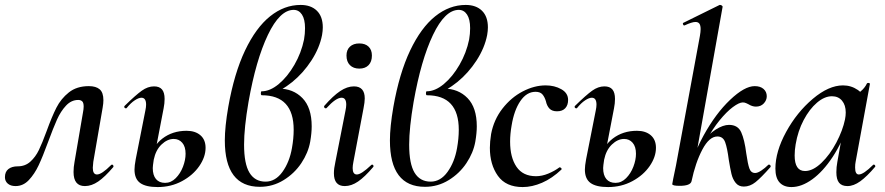

<svg xmlns="http://www.w3.org/2000/svg" viewBox="-33 -745 3586 778"><path d="M-13 -27Q-13 -49 1 -60Q15 -71 39 -71Q69 -71 90 -90Q111 -109 124.5 -137Q138 -165 156 -214Q177 -272 195.5 -308.5Q214 -345 246 -370.5Q278 -396 327 -396Q356 -396 371 -383Q386 -370 386 -339Q386 -326 383 -309L345 -89Q343 -69 343 -65Q343 -38 360 -38Q379 -38 417 -76Q419 -78 421 -78Q424 -78 426 -74.5Q428 -71 426 -68Q392 -28 365 -9.5Q338 9 311 9Q265 9 265 -48Q265 -68 269 -89L303 -288Q306 -303 306 -313Q306 -329 300 -334.5Q294 -340 284 -340Q256 -340 234.5 -317Q213 -294 198 -260.5Q183 -227 162 -170Q140 -110 123.5 -75Q107 -40 84 -15.5Q61 9 30 9Q10 9 -1.5 -1Q-13 -11 -13 -27Z M512 -58Q512 -73 517 -100L556 -297Q559 -311 559 -321Q559 -349 540 -349Q529 -349 513 -338.5Q497 -328 480 -307Q479 -306 477 -306Q473 -306 471 -309.5Q469 -313 472 -316Q517 -360 541.5 -377.5Q566 -395 591 -395Q613 -395 623.5 -382.5Q634 -370 634 -344Q634 -326 630 -306L590 -98Q586 -72 586 -64Q586 -35 599 -19.5Q612 -4 636 -4Q660 -4 679 -23Q698 -42 708.5 -69.5Q719 -97 719 -122Q719 -151 705.5 -166.5Q692 -182 671 -182Q645 -182 621.5 -159.5Q598 -137 590 -98L575 -99Q584 -152 625 -183.5Q666 -215 723 -215Q758 -215 779 -197Q800 -179 800 -146Q800 -109 774.5 -72Q749 -35 704.5 -11Q660 13 606 13Q558 13 535 -3.5Q512 -20 512 -58Z M1230 -233Q1230 -206 1224 -171Q1216 -126 1188 -84Q1160 -42 1116 -15Q1072 12 1020 12Q878 12 878 -176Q878 -231 892 -312Q916 -448 960 -540.5Q1004 -633 1061.5 -679Q1119 -725 1185 -725Q1227 -725 1251 -701.5Q1275 -678 1275 -634Q1275 -620 1272 -603Q1262 -551 1229 -500Q1196 -449 1151 -412.5Q1106 -376 1063 -364L1096 -386Q1155 -386 1192.5 -347.5Q1230 -309 1230 -233ZM1150 -145Q1157 -184 1157 -219Q1157 -359 1028 -359Q1024 -359 1024 -367Q1024 -375 1027 -375Q1061 -375 1096.5 -404.5Q1132 -434 1160 -482.5Q1188 -531 1199 -585Q1203 -608 1203 -631Q1203 -667 1190.5 -686Q1178 -705 1157 -705Q1101 -705 1052.5 -603.5Q1004 -502 974 -332Q956 -227 956 -159Q956 -81 978 -45Q1000 -9 1043 -9Q1083 -9 1111.5 -48.5Q1140 -88 1150 -145Z M1320 -43Q1320 -62 1326 -89L1367 -297Q1370 -311 1370 -321Q1370 -349 1351 -349Q1328 -349 1290 -307Q1289 -306 1287 -306Q1283 -306 1281 -309.5Q1279 -313 1281 -316Q1317 -357 1345.5 -376Q1374 -395 1401 -395Q1445 -395 1445 -346Q1445 -331 1440 -306L1399 -89Q1396 -74 1396 -64Q1396 -38 1413 -38Q1431 -38 1471 -76Q1473 -78 1475 -78Q1478 -78 1480 -74.5Q1482 -71 1479 -68Q1445 -28 1418 -9.5Q1391 9 1364 9Q1320 9 1320 -43ZM1371 -520Q1371 -543 1385 -556Q1399 -569 1423 -569Q1447 -569 1460.5 -556Q1474 -543 1474 -520Q1474 -495 1460.5 -481Q1447 -467 1423 -467Q1399 -467 1385 -481Q1371 -495 1371 -520Z M1899 -233Q1899 -206 1893 -171Q1885 -126 1857 -84Q1829 -42 1785 -15Q1741 12 1689 12Q1547 12 1547 -176Q1547 -231 1561 -312Q1585 -448 1629 -540.5Q1673 -633 1730.5 -679Q1788 -725 1854 -725Q1896 -725 1920 -701.5Q1944 -678 1944 -634Q1944 -620 1941 -603Q1931 -551 1898 -500Q1865 -449 1820 -412.5Q1775 -376 1732 -364L1765 -386Q1824 -386 1861.5 -347.5Q1899 -309 1899 -233ZM1819 -145Q1826 -184 1826 -219Q1826 -359 1697 -359Q1693 -359 1693 -367Q1693 -375 1696 -375Q1730 -375 1765.5 -404.5Q1801 -434 1829 -482.5Q1857 -531 1868 -585Q1872 -608 1872 -631Q1872 -667 1859.5 -686Q1847 -705 1826 -705Q1770 -705 1721.5 -603.5Q1673 -502 1643 -332Q1625 -227 1625 -159Q1625 -81 1647 -45Q1669 -9 1712 -9Q1752 -9 1780.5 -48.5Q1809 -88 1819 -145Z M1952 -146Q1952 -170 1957 -202Q1968 -260 2003 -305Q2038 -350 2085 -374.5Q2132 -399 2178 -399Q2214 -399 2241.5 -383.5Q2269 -368 2269 -340Q2269 -319 2257.5 -306.5Q2246 -294 2224 -294Q2204 -294 2193.5 -305Q2183 -316 2179 -335Q2174 -352 2165 -362.5Q2156 -373 2137 -373Q2101 -373 2075.5 -335.5Q2050 -298 2040 -236Q2034 -202 2034 -171Q2034 -107 2060 -69Q2086 -31 2139 -31Q2163 -31 2188.5 -41.5Q2214 -52 2234 -67H2235Q2238 -67 2241 -64Q2244 -61 2242 -58Q2204 -22 2163.5 -4.5Q2123 13 2085 13Q2017 13 1984.5 -32.5Q1952 -78 1952 -146Z M2337 -58Q2337 -73 2342 -100L2381 -297Q2384 -311 2384 -321Q2384 -349 2365 -349Q2354 -349 2338 -338.5Q2322 -328 2305 -307Q2304 -306 2302 -306Q2298 -306 2296 -309.5Q2294 -313 2297 -316Q2342 -360 2366.5 -377.5Q2391 -395 2416 -395Q2438 -395 2448.5 -382.5Q2459 -370 2459 -344Q2459 -326 2455 -306L2415 -98Q2411 -72 2411 -64Q2411 -35 2424 -19.5Q2437 -4 2461 -4Q2485 -4 2504 -23Q2523 -42 2533.5 -69.5Q2544 -97 2544 -122Q2544 -151 2530.5 -166.5Q2517 -182 2496 -182Q2470 -182 2446.5 -159.5Q2423 -137 2415 -98L2400 -99Q2409 -152 2450 -183.5Q2491 -215 2548 -215Q2583 -215 2604 -197Q2625 -179 2625 -146Q2625 -109 2599.5 -72Q2574 -35 2529.5 -11Q2485 13 2431 13Q2383 13 2360 -3.5Q2337 -20 2337 -58Z M2691 1 2695 -21Q2705 -68 2706 -74L2803 -599Q2806 -616 2806 -627Q2806 -642 2801 -649Q2796 -656 2785 -656Q2771 -656 2741 -642H2739Q2736 -642 2734.5 -647Q2733 -652 2737 -653L2883 -725H2885Q2889 -725 2892.5 -722Q2896 -719 2895 -717L2769 -10Q2764 8 2721 8Q2691 8 2691 1ZM2920 -98Q2914 -145 2905.5 -168.5Q2897 -192 2874 -192Q2841 -192 2813 -139Q2785 -86 2769 -10L2752 -12Q2769 -107 2818 -196Q2867 -285 2925.5 -340.5Q2984 -396 3025 -396Q3048 -396 3061 -384.5Q3074 -373 3074 -355Q3074 -339 3062 -326Q3050 -313 3030 -313Q3015 -313 2999 -323Q2997 -324 2990.5 -327Q2984 -330 2977 -330Q2962 -330 2936.5 -311Q2911 -292 2882.5 -257Q2854 -222 2830 -177L2813 -166Q2837 -201 2867 -220Q2897 -239 2921 -239Q2957 -239 2970.5 -209Q2984 -179 2991 -123Q2997 -81 3003.5 -62.5Q3010 -44 3027 -44Q3037 -44 3052 -54Q3067 -64 3080 -77Q3081 -78 3083 -78Q3087 -78 3089 -74.5Q3091 -71 3089 -68Q3051 -25 3028.5 -7Q3006 11 2981 11Q2960 11 2948 -4Q2936 -19 2931 -40Q2926 -61 2920 -98Z M3109 -62Q3109 -131 3152.5 -210.5Q3196 -290 3260.5 -344.5Q3325 -399 3383 -399Q3416 -399 3443 -380.5Q3470 -362 3473 -326L3419 -357Q3435 -359 3453 -373.5Q3471 -388 3480 -407Q3482 -409 3485 -409Q3488 -409 3490.5 -407.5Q3493 -406 3492 -405L3434 -89Q3432 -80 3432 -66Q3432 -38 3447 -38Q3466 -38 3505 -77Q3506 -78 3508 -78Q3511 -78 3513 -74.5Q3515 -71 3513 -69Q3480 -30 3453 -10.5Q3426 9 3401 9Q3378 9 3367 -4.5Q3356 -18 3356 -47Q3356 -68 3360 -89L3385 -229L3405 -246Q3380 -168 3341 -109Q3302 -50 3258.5 -18.5Q3215 13 3174 13Q3143 13 3126 -5.5Q3109 -24 3109 -62ZM3391 -261Q3394 -276 3394 -289Q3394 -319 3379 -337Q3364 -355 3338 -355Q3308 -355 3277.5 -329Q3247 -303 3223.5 -258.5Q3200 -214 3191 -160Q3187 -137 3187 -115Q3187 -52 3229 -52Q3261 -52 3295.5 -85Q3330 -118 3356 -167.5Q3382 -217 3391 -261Z"/></svg>

Font: Cormorant Infant SemiBold
Style: Italic
Weight: 600
Italic angle: -10°
Designer: Christian Thalmann (Catharsis Fonts)
Foundry: Catharsis Fonts
Version: Version 4.000